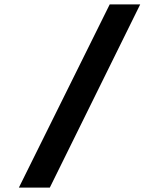

<svg xmlns="http://www.w3.org/2000/svg" viewBox="-20 -720 744 875"><path d="M66 135 480 -700H619L207 135Z"/></svg>

Font: Lexend Giga Medium
Style: Regular
Weight: 500
Designer: Bonnie Shaver-Troup, Thomas Jockin
Foundry: Lexend
Version: Version 1.007